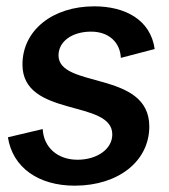

<svg xmlns="http://www.w3.org/2000/svg" viewBox="-20 -573 533 607"><path d="M216 14C355 14 452 -64 452 -173C452 -351 165 -292 165 -398C165 -442 208 -473 268 -473C324 -473 360 -439 362 -390L469 -418C456 -511 375 -553 278 -553C146 -553 51 -477 51 -369C51 -200 335 -260 335 -148C335 -101 286 -68 225 -68C162 -68 118 -107 115 -165L5 -139C20 -43 102 14 216 14Z"/></svg>

Font: Ronzino Medium
Style: Italic
Weight: 500
Italic angle: -7.99998°
Designer: Nunzio Mazzaferro
Foundry: Collletttivo
Version: Version 1.000;Glyphs 3.3 (3337)